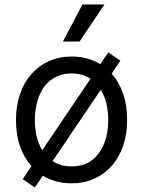

<svg xmlns="http://www.w3.org/2000/svg" viewBox="-20 -804 637 854"><path d="M51.1 -269.9Q51.1 -333.5 69.1 -385.5Q87 -437.5 119.7 -474.6Q152.3 -511.7 197.8 -532.1Q243.3 -552.6 298.3 -552.6Q370.4 -552.6 426.1 -518.5L461.6 -571L515.6 -534.1L476.6 -476.2Q509.9 -438.6 527.7 -387.3Q545.5 -335.9 545.5 -269.9Q545.5 -207 527.5 -155.2Q509.6 -103.3 476.9 -66.2Q444.2 -29.1 398.8 -8.9Q353.3 11.4 298.3 11.4Q226.6 11.4 170.5 -22.7L134.9 29.8L81 -7.1L120 -65Q86.6 -102.6 68.9 -153.4Q51.1 -204.2 51.1 -269.9ZM134.9 -269.9Q134.9 -232.2 142.9 -198Q150.9 -163.7 168 -136L382.5 -453.5Q346.9 -477.3 298.3 -477.3Q269.2 -477.3 245.9 -469.1Q222.7 -460.9 204.4 -446.7Q186.1 -432.5 172.9 -412.8Q159.8 -393.1 151.5 -370.2Q143.1 -347.3 139 -321.7Q134.9 -296.2 134.9 -269.9ZM214.1 -87.4Q250 -63.9 298.3 -63.9Q354.4 -63.9 390.6 -92.7Q408.7 -107.2 422.1 -126.4Q435.4 -145.6 444.2 -168.3Q453.1 -191.1 457.4 -216.8Q461.6 -242.5 461.6 -269.9Q461.6 -307.5 453.5 -342.3Q445.3 -377.1 428.3 -404.8ZM346.6 -784.1H444.6L333.8 -619.3H259.9Z"/></svg>

Font: Inter P
Style: Regular
Weight: 400
Designer: Rasmus Andersson
Foundry: rsms
Version: Version 3.018;git-588b23468